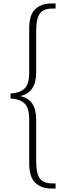

<svg xmlns="http://www.w3.org/2000/svg" viewBox="-20 -819 379 1098"><path d="M298 259H272Q216 259 181.5 226Q147 193 147 115V-136Q147 -205 118 -229.5Q89 -254 40 -256V-284Q89 -286 118 -310.5Q147 -335 147 -404V-656Q147 -734 181.5 -766.5Q216 -799 272 -799H298V-770H280Q228 -770 207.5 -741Q187 -712 187 -649V-405Q187 -290 97 -270V-269Q187 -251 187 -135V109Q187 172 207.5 201Q228 230 280 230H298Z"/></svg>

Font: Noto Serif Sinhala Condensed ExtraLight
Style: Regular
Weight: 200
Width: 3
Designer: Jelle Bosma - Monotype Design Team
Foundry: Monotype Imaging Inc.
Version: Version 2.007; ttfautohint (v1.8.4.7-5d5b)